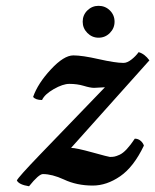

<svg xmlns="http://www.w3.org/2000/svg" viewBox="-20 -630 535 662"><path d="M38.1 -7.8Q43 -19 117.2 -96.2L341.8 -329.1Q334 -329.1 322.8 -328.1Q311.5 -327.1 304.2 -327.1Q291.5 -327.1 268.8 -334Q246.1 -340.8 219.2 -340.8Q196.8 -340.8 165.3 -322.8Q133.8 -304.7 125 -285.2Q102.5 -285.2 94.2 -295.9Q110.4 -342.3 155.3 -390.6Q200.2 -439 232.9 -439Q263.7 -439 320.8 -426Q377.9 -413.1 405.8 -413.1Q418.5 -413.1 433.1 -424.6Q447.8 -436 458 -450.2Q479 -444.3 495.1 -421.9L225.1 -120.1Q242.2 -120.1 298.6 -104.5Q355 -88.9 358.9 -88.9Q368.2 -88.9 374.5 -90.1Q380.9 -91.3 392.3 -96.4Q403.8 -101.6 417 -115.7Q430.2 -129.9 444.8 -151.9Q456.5 -151.9 465.1 -144.3Q473.6 -136.7 476.1 -127.9Q440.9 -54.2 394.3 -22.2Q347.7 9.8 299.8 9.8Q244.6 9.8 200.2 -11.2Q159.7 -29.8 127.9 -29.8Q113.8 -29.8 80.1 12.2Q45.4 6.8 38.1 -7.8ZM265.1 -555.2Q265.1 -578.1 281.2 -594Q297.4 -609.9 319.8 -609.9Q342.8 -609.9 358.9 -594Q375 -578.1 375 -555.2Q375 -532.7 358.9 -516.4Q342.8 -500 319.8 -500Q297.4 -500 281.2 -516.4Q265.1 -532.7 265.1 -555.2Z"/></svg>

Font: Common Serif
Style: Bold Italic
Weight: 700
Italic angle: -12°
Designer: Philipp H. Poll, Khaled Hosny
Foundry: Stefan Peev, Context Ltd.
Version: Version 1.026